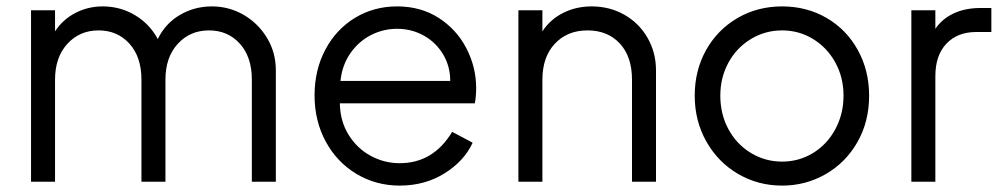

<svg xmlns="http://www.w3.org/2000/svg" viewBox="-20 -568 3129 600"><path d="M77 -536H152V-470Q176 -507 215.5 -527.5Q255 -548 301 -548Q356 -548 402 -520.5Q448 -493 473 -446Q497 -495 542.5 -521.5Q588 -548 642 -548Q696 -548 741.5 -521.5Q787 -495 814.5 -449.5Q842 -404 842 -348V0H767V-319Q767 -390 729.5 -431.5Q692 -473 633 -473Q574 -473 535.5 -431Q497 -389 497 -319V0H422V-319Q422 -390 384.5 -431.5Q347 -473 288 -473Q229 -473 190.5 -431Q152 -389 152 -319V0H77Z M963 -270Q963 -349 996.5 -412.5Q1030 -476 1089 -512Q1148 -548 1221 -548Q1295 -548 1351 -512Q1407 -476 1437.5 -417Q1468 -358 1468 -293Q1468 -268 1464 -245H1042Q1043 -189 1069.5 -146.5Q1096 -104 1138.5 -81Q1181 -58 1229 -58Q1334 -58 1393 -156L1457 -122Q1431 -65 1369.5 -26.5Q1308 12 1229 12Q1155 12 1094 -24.5Q1033 -61 998 -125.5Q963 -190 963 -270ZM1387 -315Q1387 -361 1364.5 -398.5Q1342 -436 1304 -457Q1266 -478 1221 -478Q1177 -478 1138.5 -458Q1100 -438 1074.5 -401Q1049 -364 1044 -315Z M1600 -536H1675V-470Q1699 -507 1739.5 -527.5Q1780 -548 1829 -548Q1885 -548 1931 -522Q1977 -496 2003.5 -450Q2030 -404 2030 -348V0H1955V-319Q1955 -391 1917 -432Q1879 -473 1816 -473Q1753 -473 1714 -431.5Q1675 -390 1675 -319V0H1600Z M2151 -269Q2151 -348 2186.5 -411.5Q2222 -475 2284.5 -511.5Q2347 -548 2424 -548Q2501 -548 2563 -512Q2625 -476 2660.5 -412Q2696 -348 2696 -269Q2696 -188 2659.5 -124Q2623 -60 2560.5 -24Q2498 12 2424 12Q2349 12 2286.5 -24.5Q2224 -61 2187.5 -125.5Q2151 -190 2151 -269ZM2424 -63Q2477 -63 2521 -90Q2565 -117 2590.5 -164.5Q2616 -212 2616 -269Q2616 -326 2590.5 -372.5Q2565 -419 2521 -446Q2477 -473 2424 -473Q2371 -473 2326.5 -446Q2282 -419 2256.5 -372.5Q2231 -326 2231 -269Q2231 -211 2256.5 -164Q2282 -117 2326.5 -90Q2371 -63 2424 -63Z M2828 -536H2903V-478Q2924 -509 2960 -526Q2996 -543 3044 -543H3078V-468H3031Q2972 -468 2937.5 -431.5Q2903 -395 2903 -330V0H2828Z"/></svg>

Font: Eudoxus Sans
Style: Regular
Weight: 400
Designer: Stijn de Vries
Foundry: tokotype
Version: Version 2.005